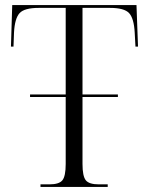

<svg xmlns="http://www.w3.org/2000/svg" viewBox="-20 -734 585 754"><path d="M139 0V-10H174Q212 -10 225 -26Q238 -42 238 -90V-353H98V-363H238V-703H132Q76 -703 57 -682.5Q38 -662 35 -606L33 -551H23L28 -714H516L522 -551H512L509 -606Q506 -662 487 -682.5Q468 -703 412 -703H304V-363H443V-353H304V-90Q304 -42 317 -26Q330 -10 368 -10H403V0Z"/></svg>

Font: Noto Serif Display SemiCondensed Light
Style: Regular
Weight: 300
Width: 4
Designer: Monotype Design Team
Foundry: Monotype Imaging Inc.
Version: Version 2.009